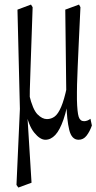

<svg xmlns="http://www.w3.org/2000/svg" viewBox="-20 -576 428 853"><path d="M53.2 245.6 68.4 -92.3 57.6 -533.2 117.7 -555.7 125 -543.9Q121.6 -454.6 119.6 -387.7Q117.7 -320.8 115.5 -269.5Q113.3 -218.3 112.5 -176.5Q111.8 -134.8 111.8 -95.2L101.1 -70.8L120.1 235.8L61.5 257.3ZM329.1 44.9Q298.3 44.9 287.6 1.2Q276.9 -42.5 274.9 -119.1V-122.6L270 -533.2L331.1 -555.7L337.4 -543.9Q333 -454.1 330.1 -389.6Q326.7 -326.2 325.2 -279.8Q323.7 -239.3 322.3 -200.2Q321.8 -176.8 321.8 -166.5Q321.8 -162.1 321.8 -159.2Q321.8 -154.3 321.8 -133.3Q323.2 -76.7 329.6 -57.1Q335.9 -37.6 353.5 -37.6Q360.8 -37.6 368.4 -40.5Q376 -43.5 381.8 -48.3L388.2 -18.6Q378.9 8.3 364.7 26.6Q350.6 44.9 329.1 44.9ZM181.6 44.9Q157.7 44.9 131.8 12.9Q106 -19 94.2 -83.5H93.3L109.9 -154.3Q125.5 -89.4 146.5 -68.1Q167.5 -46.9 188.5 -46.9Q207.5 -46.9 222.9 -58.3Q238.3 -69.8 251.7 -101.1Q265.1 -132.3 277.3 -189.9L291.5 -166.5H290Q278.3 -92.3 262 -44.9Q245.6 2.4 225.6 23.7Q205.6 44.9 181.6 44.9Z"/></svg>

Font: Scarab Serif
Style: Condensed
Weight: 400
Designer: John Roberts
Foundry: Scarab
Version: 1.0